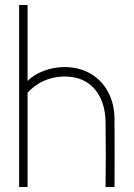

<svg xmlns="http://www.w3.org/2000/svg" viewBox="-20 -753 540 773"><path d="M57 0V-733H91V-427Q115 -452 155.5 -467.5Q196 -483 240 -483Q298 -483 343.5 -457Q389 -431 415 -383Q441 -335 441 -271Q442 -136 441 0H405Q407 -130 405 -260Q404 -345 360.5 -395Q317 -445 240 -445Q198 -445 160 -429Q122 -413 91 -380V0Z"/></svg>

Font: Kreadon
Style: Regular
Weight: 400
Designer: kohakuno
Foundry: StudioGnu
Version: Version 1.000;Glyphs 3.1.2 (3151)